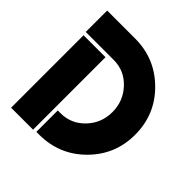

<svg xmlns="http://www.w3.org/2000/svg" viewBox="-150 -632 742 742"><g transform="rotate(45 221.0 -261.0)"><path d="M21 3V-393H141V3ZM156 -117H171Q229 -117 269.5 -159.5Q310 -202 310 -262Q310 -322 269.5 -365Q229 -408 171 -408H18V-525H171Q280 -525 357 -448.5Q434 -372 434 -262Q434 -153 357.5 -76.5Q281 0 171 0H156Z"/></g></svg>

Font: BroshK
Style: Medium
Weight: 500
Designer: gluk
Foundry: gluk
Version: Version 0.60